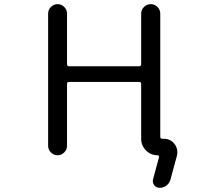

<svg xmlns="http://www.w3.org/2000/svg" viewBox="-20 -775 1040 933"><path d="M305.7 -709V-462.9Q305.7 -453.1 315.4 -453.1H656.2Q666 -453.1 666 -462.9V-709Q666 -727.5 679.7 -741.2Q693.4 -754.9 712.4 -754.9Q731.4 -754.9 745.1 -741.2Q758.8 -727.5 758.8 -709V-110.4Q758.8 -100.6 768.6 -100.6H776.4Q808.6 -100.6 828.1 -75.2Q841.8 -57.6 841.8 -36.1Q841.8 -27.3 839.8 -18.6L808.6 96.7Q803.7 115.2 789.1 126.5Q774.4 137.7 755.9 137.7Q739.3 137.7 729.5 125Q719.7 112.3 723.6 96.7L752.9 -11.7Q753.9 -14.6 751.5 -17.6Q749 -20.5 746.1 -20.5Q712.9 -20.5 689.5 -43.9Q666 -67.4 666 -100.6V-367.2Q666 -377 656.2 -377H315.4Q305.7 -377 305.7 -367.2V-66.4Q305.7 -47.9 292 -34.2Q278.3 -20.5 259.8 -20.5Q241.2 -20.5 227.5 -34.2Q213.9 -47.9 213.9 -66.4V-709Q213.9 -727.5 227.5 -741.2Q241.2 -754.9 259.8 -754.9Q278.3 -754.9 292 -741.2Q305.7 -727.5 305.7 -709Z"/></svg>

Font: Rounded-X Mgen+ 1m regular
Style: Regular
Weight: 400
Designer: [Source Han Sans]
Ryoko NISHIZUKA  (kana & ideographs); Paul D. Hunt (Latin, Greek & Cyrillic); Wenlong ZHANG  (bopomofo
Version: Version 1.059.20150602